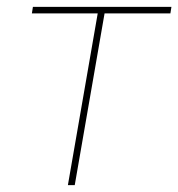

<svg xmlns="http://www.w3.org/2000/svg" viewBox="-20 -540 520 560"><path d="M73 -501H265L178 0H198L285 -501H477L480 -520H76Z"/></svg>

Font: Fixel Display 20240404 Thin
Style: Italic
Weight: 100
Italic angle: -10°
Designer: AlfaBravo + MacPaw
Foundry: Kyrylo Tkachov, Marchela Mozhyna, Serhii Makarenko, Maria Weinstein, Zakhar Kryvoshyya
Version: Version 1.211;Glyphs 3.2 (3225)